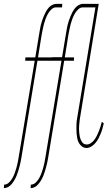

<svg xmlns="http://www.w3.org/2000/svg" viewBox="-57 -755 577 990"><path d="M-37 215 -36 197Q-22 197 -11 186.5Q0 176 7 163.5Q14 151 19 137.5Q24 124 27.5 111Q31 98 34 84.5Q37 71 39 57L122 -442H73L74 -459H125L145 -580Q147 -592 149 -603.5Q151 -615 153.5 -626Q156 -637 160 -648.5Q164 -660 168.5 -671Q173 -682 178.5 -692.5Q184 -703 192 -713Q200 -723 211 -729Q222 -735 233 -735H264L263 -717H232Q219 -717 208 -706.5Q197 -696 190 -683.5Q183 -671 178 -657.5Q173 -644 169.5 -631Q166 -618 163.5 -604.5Q161 -591 158 -577L139 -459H218L217 -442H136L53 60Q51 72 48.5 83.5Q46 95 43 106Q40 117 36.5 128.5Q33 140 28.5 151Q24 162 18 172.5Q12 183 4 193Q-4 203 -14.5 209Q-25 215 -37 215ZM101 215 102 197Q116 197 127 186.5Q138 176 145 163.5Q152 151 157 137.5Q162 124 165.5 111Q169 98 172 84.5Q175 71 177 57L260 -442H211L212 -460H263L283 -580Q285 -592 287 -603.5Q289 -615 291.5 -626Q294 -637 298 -648.5Q302 -660 306.5 -671Q311 -682 316.5 -692.5Q322 -703 330 -713Q338 -723 349 -729Q360 -735 371 -735H402L401 -717H370Q357 -717 346 -706.5Q335 -696 328 -683.5Q321 -671 316 -657.5Q311 -644 307.5 -631Q304 -618 301.5 -604.5Q299 -591 296 -577L277 -459H325L324 -442H274L191 60Q189 72 186.5 83.5Q184 95 181 106Q178 117 174.5 128.5Q171 140 166.5 151Q162 162 156 172.5Q150 183 142 193Q134 203 123.5 209Q113 215 101 215ZM389 8Q376 8 366 0.5Q356 -7 350 -17.5Q344 -28 341.5 -40.5Q339 -53 338 -65.5Q337 -78 337 -91.5Q337 -105 337.5 -118Q338 -131 340.5 -144Q343 -157 345 -171L435 -717H364L365 -735H452L359 -168Q356 -152 354 -137Q352 -122 351 -107Q350 -92 351 -77Q352 -62 355 -48Q358 -34 366.5 -22Q375 -10 390 -10Q402 -10 413 -18Q424 -26 431 -36Q438 -46 443.5 -57.5Q449 -69 453.5 -80.5Q458 -92 461.5 -103.5Q465 -115 468 -127L478 -119Q475 -106 471.5 -93Q468 -80 463 -67.5Q458 -55 451.5 -42.5Q445 -30 436 -19Q427 -8 414.5 0Q402 8 389 8Z"/></svg>

Font: Iosevka Curly Slab Thin
Style: Italic
Weight: 100
Italic angle: -9°
Monospace: yes
Designer: Belleve Invis
Foundry: Belleve Invis
Version: Version 22.1.2; ttfautohint (v1.8.4)